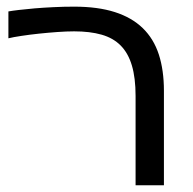

<svg xmlns="http://www.w3.org/2000/svg" viewBox="-20 -549 572 569"><path d="M199.7 -456.1Q177.7 -456.1 149.9 -454.1Q122.1 -452.1 94.7 -449.2Q67.4 -446.3 43.2 -442.6Q19 -439 4.9 -435.5V-515.1Q15.6 -517.1 36.1 -519.5Q56.6 -522 82.8 -524.2Q108.9 -526.4 138.9 -527.8Q168.9 -529.3 199.7 -529.3Q270 -529.3 320.3 -513.2Q370.6 -497.1 403.1 -465.6Q435.5 -434.1 450.7 -387.5Q465.8 -340.8 465.8 -279.8V0H381.8V-264.6Q381.8 -318.4 370.8 -355Q359.9 -391.6 337.6 -414.1Q315.4 -436.5 281 -446.3Q246.6 -456.1 199.7 -456.1Z"/></svg>

Font: Arian AMU
Style: Regular
Weight: 400
Designer: Ruben Hakobyan (Tarumian)
Foundry: Ruben Hakobyan (Tarumian)
Version: Version 4.003